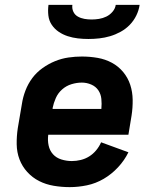

<svg xmlns="http://www.w3.org/2000/svg" viewBox="-20 -760 640 788"><path d="M266 8Q233 8 200.5 2.5Q168 -3 140.5 -17Q113 -31 92 -54Q71 -77 60 -106Q49 -135 48.5 -168Q48 -201 53 -234L70 -334Q74 -361 84.5 -388.5Q95 -416 112.5 -439.5Q130 -463 154.5 -480.5Q179 -498 206 -509Q233 -520 261 -524Q289 -528 316 -528Q349 -528 380.5 -522.5Q412 -517 439 -502.5Q466 -488 485.5 -464.5Q505 -441 514.5 -412Q524 -383 524.5 -350.5Q525 -318 520 -286L507 -207H178Q175 -184 179.5 -163Q184 -142 197.5 -127Q211 -112 232 -105.5Q253 -99 275 -99Q293 -99 311.5 -103.5Q330 -108 346 -118Q362 -128 374.5 -143Q387 -158 395 -176L507 -135Q491 -102 464.5 -73.5Q438 -45 405.5 -26Q373 -7 337 0.5Q301 8 266 8ZM196 -313H396Q398 -334 396 -354Q394 -374 383.5 -389.5Q373 -405 354.5 -413Q336 -421 316 -421Q295 -421 273.5 -414.5Q252 -408 235 -393Q218 -378 209 -357.5Q200 -337 196 -317ZM343 -600Q321 -600 299.5 -602.5Q278 -605 258 -611.5Q238 -618 221 -629.5Q204 -641 192.5 -658Q181 -675 178.5 -696.5Q176 -718 179 -740H277Q275 -725 281 -712Q287 -699 299.5 -692Q312 -685 326.5 -682.5Q341 -680 356 -680Q371 -680 386.5 -682.5Q402 -685 416.5 -692Q431 -699 442 -712Q453 -725 455 -740H553Q550 -718 539.5 -696.5Q529 -675 512.5 -658Q496 -641 475 -629.5Q454 -618 432 -611.5Q410 -605 387.5 -602.5Q365 -600 343 -600Z"/></svg>

Font: Iosevka Aile Extrabold
Style: Italic
Weight: 800
Italic angle: -9°
Designer: Belleve Invis
Foundry: Belleve Invis
Version: Version 31.1.0; ttfautohint (v1.8.4)